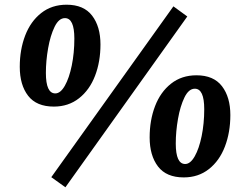

<svg xmlns="http://www.w3.org/2000/svg" viewBox="-20 -747 1035 816"><path d="M64 -463Q64 -536 87 -596Q110 -656 155 -691.5Q200 -727 263 -727Q336 -727 371.5 -680.5Q407 -634 407 -558Q407 -485 384 -425Q361 -365 316 -329.5Q271 -294 209 -294Q135 -294 99.5 -340Q64 -386 64 -463ZM296 -583Q296 -670 256 -670Q230 -670 212 -633Q194 -596 184.5 -542Q175 -488 175 -437Q175 -350 215 -350Q237 -350 255.5 -382.5Q274 -415 285 -468.5Q296 -522 296 -583ZM198 6 717 -720 776 -677 258 49ZM616 -163Q616 -236 639 -296Q662 -356 707 -391.5Q752 -427 815 -427Q888 -427 923.5 -380.5Q959 -334 959 -258Q959 -185 936 -124.5Q913 -64 868 -28.5Q823 7 761 7Q687 7 651.5 -39.5Q616 -86 616 -163ZM848 -283Q848 -370 808 -370Q782 -370 764 -333Q746 -296 736.5 -242Q727 -188 727 -137Q727 -50 767 -50Q789 -50 807.5 -82.5Q826 -115 837 -168.5Q848 -222 848 -283Z"/></svg>

Font: Andada Pro ExtraBold
Style: Italic
Weight: 800
Italic angle: -6.99998°
Designer: Carolina Giovagnoli
Foundry: Huerta Tipografica
Version: Version 3.005; ttfautohint (v1.8.4)